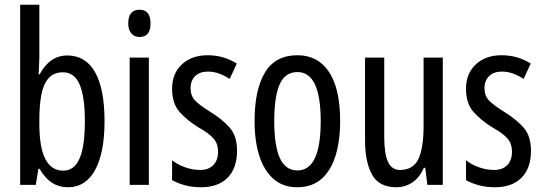

<svg xmlns="http://www.w3.org/2000/svg" viewBox="-20 -780 2292 810"><path d="M146 -543Q146 -527 145 -508Q144 -489 143 -466H147Q190 -546 264 -546Q341 -546 381 -475.5Q421 -405 421 -269Q421 -135 381 -62.5Q341 10 267 10Q229 10 199.5 -9Q170 -28 147 -68H142L131 0H65V-760H146ZM246 -475Q206 -475 184 -449Q162 -423 154 -378Q146 -333 146 -276V-257Q146 -60 247 -60Q293 -60 315.5 -111Q338 -162 338 -270Q338 -372 316 -423.5Q294 -475 246 -475Z M569 -739Q615 -739 615 -681Q615 -624 569 -624Q547 -624 534 -639Q521 -654 521 -681Q521 -739 569 -739ZM608 -537V0H527V-537Z M980 -144Q980 -70 940 -30Q900 10 828 10Q791 10 760 1.5Q729 -7 706 -20V-104Q728 -86 760 -74.5Q792 -63 825 -63Q860 -63 880 -83.5Q900 -104 900 -141Q900 -173 881.5 -195Q863 -217 818 -242Q768 -273 737 -308.5Q706 -344 706 -406Q706 -470 747.5 -508.5Q789 -547 856 -547Q923 -547 979 -512L949 -447Q928 -461 905 -469.5Q882 -478 857 -478Q823 -478 803.5 -459Q784 -440 784 -408Q784 -376 803 -356Q822 -336 869 -307Q919 -276 949.5 -241Q980 -206 980 -144Z M1415 -269Q1415 -186 1395.5 -123Q1376 -60 1336 -25Q1296 10 1233 10Q1174 10 1134 -25Q1094 -60 1074 -122.5Q1054 -185 1054 -269Q1054 -402 1098 -474.5Q1142 -547 1235 -547Q1321 -547 1368 -476.5Q1415 -406 1415 -269ZM1137 -269Q1137 -166 1160.5 -113.5Q1184 -61 1235 -61Q1333 -61 1333 -269Q1333 -476 1235 -476Q1183 -476 1160 -424.5Q1137 -373 1137 -269Z M1848 -537V0H1783L1774 -72H1768Q1751 -32 1720.5 -11Q1690 10 1652 10Q1579 10 1549.5 -43.5Q1520 -97 1520 -187V-537H1601V-202Q1601 -131 1617 -97Q1633 -63 1667 -63Q1723 -63 1745 -109Q1767 -155 1767 -251V-537Z M2220 -144Q2220 -70 2180 -30Q2140 10 2068 10Q2031 10 2000 1.5Q1969 -7 1946 -20V-104Q1968 -86 2000 -74.5Q2032 -63 2065 -63Q2100 -63 2120 -83.5Q2140 -104 2140 -141Q2140 -173 2121.5 -195Q2103 -217 2058 -242Q2008 -273 1977 -308.5Q1946 -344 1946 -406Q1946 -470 1987.5 -508.5Q2029 -547 2096 -547Q2163 -547 2219 -512L2189 -447Q2168 -461 2145 -469.5Q2122 -478 2097 -478Q2063 -478 2043.5 -459Q2024 -440 2024 -408Q2024 -376 2043 -356Q2062 -336 2109 -307Q2159 -276 2189.5 -241Q2220 -206 2220 -144Z"/></svg>

Font: Noto Sans Ethiopic ExtraCondensed
Style: Regular
Weight: 400
Width: 2
Designer: Monotype Design Team
Foundry: Monotype Imaging Inc.
Version: Version 2.102; ttfautohint (v1.8.4.7-5d5b)